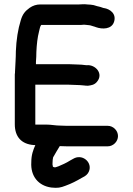

<svg xmlns="http://www.w3.org/2000/svg" viewBox="-20 -674 627 908"><path d="M228.5 96V95.5C228.5 87.5 229.6 75.4 231.2 70.1C234.6 62.7 262.6 17 262.6 17C274.1 17.7 285.3 18 296.1 18H489.5C515.3 18 538 -4.3 538 -30.5C538 -56.7 515.4 -79 489.5 -79H296.1C286.4 -79 276.6 -79.3 266.9 -80L266.6 -80H266.3C241.4 -80 223.8 -84.8 199.3 -84.8H147.1C147.1 -84.9 147 -87.2 147 -88.2V-273.5H304.6C320.5 -273.5 342 -271.5 357.9 -271.5C368.6 -271.5 382 -268.5 395.1 -268.5H395.7C412.3 -270.7 425.8 -272.6 437.6 -286C472.2 -325.1 430.9 -370.4 389.3 -365.5C382 -365.6 369.4 -368.5 356.8 -368.5C342 -368.5 322.4 -370.5 304.6 -370.5H150V-381.3C151.3 -396.8 152 -413.1 152 -428.5C153.7 -464.4 157 -496.1 164.8 -526C167.4 -537 170 -551.4 175.1 -556H353.6C362.1 -556 368.2 -556.2 374.4 -557H380.8L400 -555H400.4C407.5 -555 417.7 -550 426.7 -548H427.5C427.5 -548 430.7 -547 433.6 -545.6C464.2 -534.7 507.2 -535.2 519 -569.7C532.3 -608.8 500.1 -631.9 471 -636H470.5C470.4 -636 469.6 -636 468 -636.6C458.7 -640.1 450.9 -642.5 443.2 -644H442.5C442.1 -644 440.2 -644.3 437.2 -645.5C427.7 -649.1 418.4 -651.2 408.2 -652H407.9C403.4 -652 398.2 -652.3 393 -652.9C376 -655.4 367.3 -653 353.6 -653H170.5C152.3 -653 135.4 -647.6 120.1 -636.9C98.6 -621.5 86.7 -606.9 78.3 -578.3C64.9 -535.8 57.2 -485.7 55 -431.6C55 -399.7 52.3 -367.3 51 -334.8V-330.7C50.7 -329.5 50 -324.7 50 -322V-86.3C50 -26.5 82.2 7.9 140 12L140.2 12H147.1C137 35.5 128 57.7 128 93.3C123.8 159.7 162.1 204.7 222.7 212.9C253.6 216.2 266.1 213.5 289.5 204.5C319.5 193.6 341.3 182 367.3 166.9L380.1 159.9C392 152.7 399.6 142.5 402.9 129.8C413.2 89.7 367 52.4 326 77.1L313.3 84.1C299.5 92.3 294.5 95.4 283.1 100.7L266.8 107.9C263.4 109.8 252 114.6 243 117H236.3C231.6 116 229.6 114.4 229.6 111.5V110.6C228.2 105.9 227.8 100.8 228.5 96Z"/></svg>

Font: HoneyBee
Style: Blk
Weight: 700
Foundry: Cannot Into Space Fonts
Version: Version 0.89